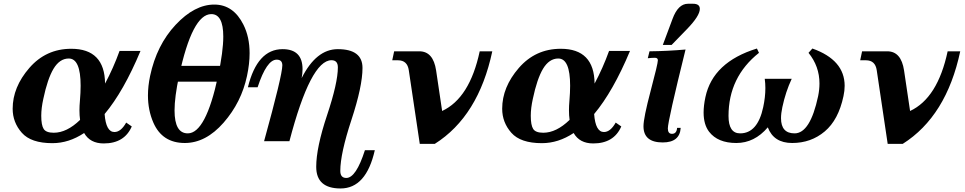

<svg xmlns="http://www.w3.org/2000/svg" viewBox="-20 -767 5241 1043"><path d="M543.5 12.2Q469.2 12.2 437 -44.4Q354 10.7 264.6 10.7Q148.4 10.7 98.6 -45.7Q48.8 -102.1 48.8 -176.3Q48.8 -293.5 139.2 -397.7Q229.5 -502 367.2 -502Q548.8 -502 550.8 -313Q595.7 -397 629.4 -490.2H743.2Q651.4 -270.5 548.3 -147.5Q555.7 -49.8 601.6 -49.8Q636.7 -49.8 665.5 -101.1L695.8 -80.1Q655.8 12.2 543.5 12.2ZM272 -45.9Q342.8 -45.9 415 -115.7Q411.6 -139.6 411.6 -168Q411.6 -191.9 414.1 -218.8Q418 -264.6 418 -301.3Q418 -449.2 353.5 -449.2Q304.2 -449.2 270.5 -393.1Q238.3 -338.9 215.3 -230Q204.1 -179.7 204.1 -138.2Q204.1 -86.9 217.3 -66.4Q230.5 -45.9 272 -45.9Z M1185.1 -323.2H916.5L934.6 -409.2H1203.1ZM983.9 9.8Q861.3 9.8 813 -101.1Q783.7 -168.5 783.7 -248.5Q783.7 -298.8 795.4 -354.5Q831.1 -522.5 934.1 -632.3Q1037.1 -742.2 1144 -742.2Q1248 -742.2 1302.7 -632.3Q1335.9 -565.9 1335.9 -478Q1335.9 -420.4 1321.8 -354.5Q1291.5 -211.4 1194.8 -100.8Q1098.1 9.8 983.9 9.8ZM1000 -42.5Q1098.1 -42.5 1164.6 -354.5Q1192.9 -487.8 1192.9 -568.4Q1192.9 -690.4 1127.9 -690.4Q1024.4 -690.4 952.6 -354.5Q928.2 -239.3 928.2 -167Q928.2 -42.5 1000 -42.5Z M1830.1 256.8Q1697.8 256.8 1697.8 139.2Q1697.8 35.2 1756.6 -140.9Q1815.4 -316.9 1815.4 -400.9Q1815.4 -439.9 1780.8 -439.9Q1667.5 -439.9 1552.2 0H1414.6Q1513.7 -358.9 1513.7 -412.1Q1513.7 -442.9 1482.9 -442.9Q1428.7 -442.9 1379.4 -293H1326.7Q1377.4 -500 1515.1 -500Q1623.5 -500 1623.5 -391.1Q1623.5 -368.2 1618.7 -342.8Q1697.8 -500 1814.9 -500Q1949.2 -500 1949.2 -397.9Q1949.2 -298.3 1888.9 -115.2Q1828.6 67.9 1828.6 161.6Q1828.6 199.7 1861.3 199.7Q1914.1 199.7 1962.4 48.8H2016.1Q1969.2 256.8 1830.1 256.8Z M2341.8 14.6H2260.3L2200.7 -385.3Q2192.9 -439.5 2142.1 -439.5H2110.8L2121.1 -488.3H2257.8Q2333.5 -488.3 2349.1 -384.3L2381.8 -164.1Q2531.7 -233.9 2585.9 -488.3H2654.3Q2579.1 -135.3 2341.8 14.6Z M3202.6 12.2Q3128.4 12.2 3096.2 -44.4Q3013.2 10.7 2923.8 10.7Q2807.6 10.7 2757.8 -45.7Q2708 -102.1 2708 -176.3Q2708 -293.5 2798.3 -397.7Q2888.7 -502 3026.4 -502Q3208 -502 3210 -313Q3254.9 -397 3288.6 -490.2H3402.3Q3310.5 -270.5 3207.5 -147.5Q3214.8 -49.8 3260.7 -49.8Q3295.9 -49.8 3324.7 -101.1L3355 -80.1Q3314.9 12.2 3202.6 12.2ZM2931.2 -45.9Q3002 -45.9 3074.2 -115.7Q3070.8 -139.6 3070.8 -168Q3070.8 -191.9 3073.2 -218.8Q3077.1 -264.6 3077.1 -301.3Q3077.1 -449.2 3012.7 -449.2Q2963.4 -449.2 2929.7 -393.1Q2897.5 -338.9 2874.5 -230Q2863.3 -179.7 2863.3 -138.2Q2863.3 -86.9 2876.5 -66.4Q2889.6 -45.9 2931.2 -45.9Z M3580.1 6.8Q3475.6 6.8 3475.6 -81.1Q3475.6 -126.5 3514.6 -273.7Q3553.7 -420.9 3553.7 -439.5Q3553.7 -453.1 3537.6 -453.1Q3522.9 -453.1 3499 -450.7L3508.3 -488.3Q3606 -489.3 3704.1 -498Q3607.9 -109.4 3607.9 -69.3Q3607.9 -40 3630.4 -40Q3655.8 -40 3658.2 -72.3H3677.7Q3672.9 6.8 3580.1 6.8ZM3628.4 -522.9H3580.6L3633.3 -664.1Q3663.6 -746.6 3717.3 -746.6H3744.6Q3781.7 -746.6 3781.7 -718.8Q3781.7 -680.7 3710.9 -607.9Z M4283.2 9.8Q4183.1 9.8 4150.9 -75.2Q4078.6 9.8 3980 9.8Q3879.4 9.8 3832 -51.3Q3802.2 -90.3 3802.2 -155.8Q3802.2 -193.4 3812 -239.3Q3852.5 -429.7 4091.8 -503.4L4103 -480Q3937.5 -348.6 3937.5 -137.2Q3937.5 -42.5 4000.5 -42.5Q4095.7 -42.5 4126 -185.1Q4137.7 -239.3 4137.7 -288.6Q4137.7 -314.5 4134.3 -338.9H4280.8Q4247.6 -268.1 4230 -185.1Q4222.7 -150.9 4222.7 -125Q4222.7 -42.5 4296.4 -42.5Q4381.3 -42.5 4424.3 -244.6Q4431.6 -280.3 4431.6 -313.5Q4431.6 -406.7 4372.1 -480L4393.1 -503.4Q4568.4 -441.4 4568.4 -300.8Q4568.4 -273.9 4562 -244.6Q4534.7 -115.7 4460.2 -53Q4385.7 9.8 4283.2 9.8Z M4883.8 14.6H4802.2L4742.7 -385.3Q4734.9 -439.5 4684.1 -439.5H4652.8L4663.1 -488.3H4799.8Q4875.5 -488.3 4891.1 -384.3L4923.8 -164.1Q5073.7 -233.9 5127.9 -488.3H5196.3Q5121.1 -135.3 4883.8 14.6Z"/></svg>

Font: Munson
Style: Bold Italic
Weight: 700
Italic angle: -12°
Designer: Paul James MIller
Foundry: High-Logic / Made with FontCreator
Version: Version 2.10;May 5, 2019;FontCreator 11.5.0.2430 64-bit